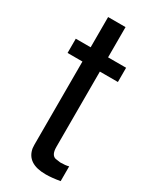

<svg xmlns="http://www.w3.org/2000/svg" viewBox="-181 -719 641 792"><g transform="rotate(30 139.0 -322.5)"><path d="M253.9 -523.9V-456.1H168V-97.2Q168 -59.1 189.9 -53.2L213.9 -49.8Q238.8 -49.8 253.9 -54.2V16.1Q214.8 22.9 186 22.9Q97.2 22.9 85.9 -43.9L85 -60.1V-456.1H14.2V-523.9H85V-668H168V-523.9Z"/></g></svg>

Font: SolaimanLipiNormal
Style: Normal
Weight: 400
Designer: Solaiman Karim
Version: Version 1.6.1 ; ttfautohint (v1.5.65-e2d9)